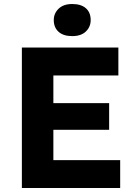

<svg xmlns="http://www.w3.org/2000/svg" viewBox="-20 -937 680 957"><path d="M89 0V-700H570V-561H246V-423H524V-290H246V-139H579V0ZM340 -757Q296 -757 272 -778.5Q248 -800 248 -837Q248 -870 272 -893.5Q296 -917 340 -917Q384 -917 408 -896Q432 -875 432 -837Q432 -803 408 -780Q384 -757 340 -757Z"/></svg>

Font: Readex Pro bold
Style: Bold
Weight: 700
Designer: Bonnie Shaver-Troup, Thomas Jockin
Foundry: Lexend
Version: Version 1.200; ttfautohint (v1.8.3)